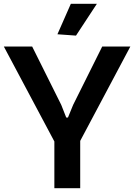

<svg xmlns="http://www.w3.org/2000/svg" viewBox="-24 -983 701 1003"><path d="M260 -244 -4 -740H144L296 -435L322 -369H331L358 -435L510 -740H657L395 -247V0H260ZM276 -804 346 -963H482L373 -797Z"/></svg>

Font: Encode Sans Narrow
Style: SemiBold
Weight: 600
Designer: Pablo Impallari, Andres Torresi
Foundry: Pablo Impallari, Andres Torresi
Version: Version 1.000; ttfautohint (v1.00) -l 8 -r 50 -G 200 -x 14 -